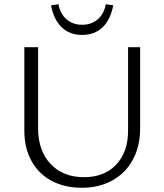

<svg xmlns="http://www.w3.org/2000/svg" viewBox="-20 -881 775 907"><path d="M221 -856 256 -861Q265 -815 294.5 -789.5Q324 -764 368 -764Q412 -764 441.5 -789.5Q471 -815 480 -861L515 -856Q502 -788 464.5 -752Q427 -716 368 -716Q309 -716 271.5 -752Q234 -788 221 -856ZM95 -263V-658H160V-275Q160 -169 219 -106.5Q278 -44 377 -44Q473 -44 529 -103.5Q585 -163 585 -264V-658H642V-274Q642 -190 607.5 -126.5Q573 -63 510.5 -28.5Q448 6 366 6Q285 6 223.5 -27Q162 -60 128.5 -121Q95 -182 95 -263Z"/></svg>

Font: Ysabeau SC Semilight
Style: Regular
Weight: 300
Designer: Christian Thalmann (Catharsis Fonts)
Version: Version 0.003